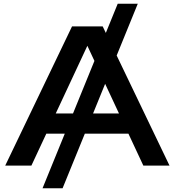

<svg xmlns="http://www.w3.org/2000/svg" viewBox="-20 -892 941 1034"><path d="M614 -872H722L317 122H209ZM185 -172V-281H709V-172ZM533 -750 893 0H752L425 -700H476L149 0H8L368 -750Z"/></svg>

Font: Bounded
Style: Regular
Weight: 400
Designer: Vlad Churkin
Version: Version 1.0